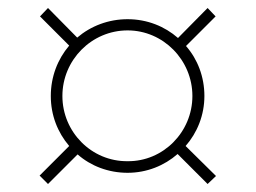

<svg xmlns="http://www.w3.org/2000/svg" viewBox="-20 -592 640 480"><path d="M520 -152 444 -227C473 -260 491 -304 491 -352C491 -400 474 -444 445 -477L519 -551L499 -572L425 -497C392 -526 348 -544 299 -544C251 -544 207 -527 173 -498L100 -572L80 -551L153 -478C124 -444 107 -400 107 -352C107 -304 124 -261 153 -227L79 -153L100 -132L174 -206C207 -177 251 -160 299 -160C347 -160 391 -178 424 -207L499 -132ZM299 -189C209 -188 136 -262 136 -352C136 -442 209 -516 299 -516C388 -516 461 -442 461 -352C461 -262 388 -188 299 -189Z"/></svg>

Font: Exo 2 Extra Light
Style: Regular
Weight: 250
Designer: Natanael Gama
Version: Version 1.001;PS 001.001;hotconv 1.0.88;makeotf.lib2.5.64775